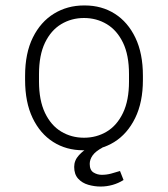

<svg xmlns="http://www.w3.org/2000/svg" viewBox="-20 -541 616 704"><path d="M285 10Q223 10 175 -20.5Q127 -51 99.5 -108.5Q72 -166 72 -248V-263Q72 -346 100.5 -403.5Q129 -461 178 -491Q227 -521 288 -521H291Q353 -521 401 -490.5Q449 -460 476.5 -402.5Q504 -345 504 -263V-248Q504 -166 475.5 -108Q447 -50 398.5 -20Q350 10 288 10ZM288 -36Q334 -36 371.5 -58.5Q409 -81 431 -127Q453 -173 453 -242V-269Q453 -339 431 -384.5Q409 -430 371.5 -452.5Q334 -475 288 -475Q242 -475 204.5 -452.5Q167 -430 145 -384.5Q123 -339 123 -269V-242Q123 -173 145 -127Q167 -81 204.5 -58.5Q242 -36 288 -36ZM349 143Q326 143 303.5 136.5Q281 130 266.5 114Q252 98 252 71Q252 47 269.5 28Q287 9 306 0H356Q330 14 319.5 29Q309 44 309 60Q309 83 323 91.5Q337 100 353 100Q371 100 387.5 95.5Q404 91 420 86L433 119Q414 131 392.5 137Q371 143 349 143Z"/></svg>

Font: Chivo Medium Thin
Style: Regular
Weight: 250
Version: Version 2.002